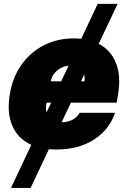

<svg xmlns="http://www.w3.org/2000/svg" viewBox="-20 -747 654 972"><path d="M575.3 -727.3 479.8 -525.2Q540.5 -493.6 566.8 -428.8Q593 -364 578.1 -272.7L571 -227.3H339.1L291.9 -127.8Q321.7 -128.2 346.2 -140.4Q370.7 -152.7 383.5 -176.1H562.5Q533.7 -90.9 456 -40.5Q378.2 9.9 264.2 9.9Q245.4 9.9 227.6 8.2L134.9 204.5H35.5L138.5 -13.8Q71 -44.4 42.4 -110.3Q13.8 -176.1 29.8 -271.3Q44 -355.8 88.6 -419Q133.2 -482.2 201.2 -517.4Q269.2 -552.6 353.7 -552.6Q373.2 -552.6 391.3 -550.4L474.4 -727.3ZM289.8 -335.2 327.1 -414.4Q294.4 -411.2 269.2 -390.1Q244 -369 236.5 -335.2ZM239 -227.3H216.3L214.5 -218.8Q210.9 -196.4 215.6 -177.9ZM405.9 -369 389.9 -335.2H407.7Q410.5 -353.3 405.9 -369Z"/></svg>

Font: Inter UI Black
Style: Italic
Weight: 900
Italic angle: -9.39999°
Designer: Rasmus Andersson
Foundry: rsms
Version: 3.2;8d6f07862